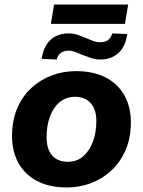

<svg xmlns="http://www.w3.org/2000/svg" viewBox="-20 -814 629 845"><path d="M274 11Q198 11 144 -17Q90 -45 61.5 -96Q33 -147 33 -215Q33 -283 55.5 -336.5Q78 -390 117.5 -426.5Q157 -463 207.5 -482Q258 -501 314 -501Q390 -501 444 -473.5Q498 -446 527 -395Q556 -344 556 -276Q556 -207 533 -154Q510 -101 470.5 -64Q431 -27 380.5 -8Q330 11 274 11ZM278 -102Q318 -102 345.5 -125.5Q373 -149 388.5 -189.5Q404 -230 404 -281Q404 -333 379 -360.5Q354 -388 311 -388Q272 -388 243.5 -365Q215 -342 200 -301.5Q185 -261 185 -210Q185 -158 209.5 -130Q234 -102 278 -102ZM204 -709 218 -794H544L530 -709ZM229 -552 163 -555Q169 -592 184.5 -617Q200 -642 225 -654.5Q250 -667 282 -667Q305 -667 325.5 -659.5Q346 -652 365 -644Q380 -637 393.5 -632.5Q407 -628 419 -628Q442 -628 455 -637.5Q468 -647 474 -667L540 -664Q532 -608 500.5 -580Q469 -552 421 -552Q400 -552 379.5 -559Q359 -566 341 -573Q325 -580 311 -585.5Q297 -591 284 -591Q261 -591 248 -581.5Q235 -572 229 -552Z"/></svg>

Font: Nunito Sans 12pt ExtraLight 12pt ExtraBold
Style: Italic
Weight: 800
Italic angle: -9°
Version: Version 3.101;gftools[0.9.27]